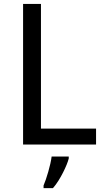

<svg xmlns="http://www.w3.org/2000/svg" viewBox="-20 -734 531 975"><path d="M97.2 0V-713.9H188V-81.1H467.8V0ZM201.2 208Q206.5 195.8 212.9 177.2Q219.2 158.7 225.1 138.2Q231 117.7 235.6 97.4Q240.2 77.1 242.2 61H329.1V70.8Q326.2 83 318.6 101.8Q311 120.6 300.3 141.8Q289.6 163.1 276.4 184.1Q263.2 205.1 249 221.2H201.2Z"/></svg>

Font: WenQuanYi Micro Hei
Style: Regular
Weight: 400
Foundry: Ascender Corporation
Version: Version 0.2.0-beta